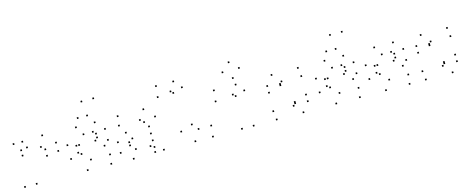

<svg xmlns="http://www.w3.org/2000/svg" viewBox="-39 -1560 5659 2313"><g transform="rotate(-15 2790.0 -403.5)"><path d="M574.1 -304.6V-324.6H554.1V-304.6ZM573.8 -408.9V-428.9H553.8V-408.9ZM435.1 -536.1V-556.1H415.1V-536.1ZM144.2 -427.8V-447.8H124.2V-427.8ZM144.2 -362.2V-382.2H124.2V-362.2ZM384.4 -405.2V-425.2H364.4V-405.2ZM428.2 -363.5V-383.5H408.2V-363.5ZM428.2 -283.8V-303.8H408.2V-283.8ZM220.8 10V-10H200.8V10ZM220.8 -443.2V-463.2H200.8V-443.2ZM184.4 -524.2V-544.2H164.4V-524.2ZM75.1 -524.2V-544.2H55.1V-524.2ZM75.1 10V-10H55.1V10Z M1151.2 10V-10H1131.2V10ZM1165.3 -102.8V-122.8H1145.3V-102.8ZM927.6 -102.8V-122.8H907.6V-102.8ZM835.1 -196.7V-216.7H815.1V-196.7ZM835.1 -309.2V-329.2H815.1V-309.2ZM919.2 -419.8V-439.8H899.2V-419.8ZM1035.9 -419.8V-439.8H1015.9V-419.8ZM1067.2 -388.9V-408.9H1047.2V-388.9ZM1067.2 -340.8V-360.8H1047.2V-340.8ZM1038.4 -309.1V-329.1H1018.4V-309.1ZM801.1 -309.1V-329.1H781.1V-309.1ZM801.1 -221.8V-241.8H781.1V-221.8ZM1129.2 -221.8V-241.8H1109.2V-221.8ZM1186.4 -278.8V-298.8H1166.4V-278.8ZM1186.4 -415.8V-435.8H1166.4V-415.8ZM1086.7 -524.2V-544.2H1066.7V-524.2ZM852.9 -524.2V-544.2H832.9V-524.2ZM698.3 -342.9V-362.9H678.3V-342.9ZM698.3 -171.2V-191.2H678.3V-171.2ZM857.1 10V-10H837.1V10ZM902.6 -627.4V-647.4H882.6V-627.4ZM997.3 -807.7V-827.7H977.3V-807.7ZM1144.4 -807.7V-827.7H1124.4V-807.7ZM1019.6 -627.4V-647.4H999.6V-627.4Z M1807.5 10V-10H1787.5V10ZM1807.5 -403.9V-423.9H1787.5V-403.9ZM1693.8 -524.2V-544.2H1673.8V-524.2ZM1373.3 -524.2V-544.2H1353.3V-524.2ZM1359.2 -410.6V-430.6H1339.2V-410.6ZM1620.4 -410.6V-430.6H1600.4V-410.6ZM1662.4 -372.7V-392.7H1642.4V-372.7ZM1662.4 -73.4V-93.4H1642.4V-73.4ZM1699.1 10V-10H1679.1V10ZM1706.5 -51.2V-71.2H1686.5V-51.2ZM1706.5 -133.4V-153.4H1686.5V-133.4ZM1483.2 -84.8V-104.8H1463.2V-84.8ZM1426.8 -145.2V-165.2H1406.8V-145.2ZM1426.8 -184.8V-204.8H1406.8V-184.8ZM1475 -219.2V-239.2H1455V-219.2ZM1706.5 -219.2V-239.2H1686.5V-219.2ZM1706.5 -306.8V-326.8H1686.5V-306.8ZM1417.6 -306.8V-326.8H1397.6V-306.8ZM1294.8 -219.8V-239.8H1274.8V-219.8ZM1294.8 -87.8V-107.8H1274.8V-87.8ZM1428.3 21.1V1.1H1408.3V21.1Z M2418.8 10.4V-9.6H2398.8V10.4ZM2432.9 -123.2V-143.2H2412.9V-123.2ZM2275.4 -123.2V-143.2H2255.4V-123.2ZM2210.5 -196.5V-216.5H2190.5V-196.5ZM2210.5 -660V-680H2190.5V-660ZM2128.3 -755V-775H2108.3V-755ZM1912.9 -755V-775H1892.9V-755ZM1898.8 -621.4V-641.4H1878.8V-621.4ZM2093.2 -621.4V-641.4H2073.2V-621.4ZM2065.4 -647.3V-667.3H2045.4V-647.3ZM2065.4 -146.5V-166.5H2045.4V-146.5ZM2199.9 10.4V-9.6H2179.9V10.4Z M2926.8 10V-10H2906.8V10ZM2926.8 -429.2V-449.2H2906.8V-429.2ZM2844.6 -524.2V-544.2H2824.6V-524.2ZM2573.3 -524.2V-544.2H2553.3V-524.2ZM2559.2 -390.6V-410.6H2539.2V-390.6ZM2809.4 -390.6V-410.6H2789.4V-390.6ZM2781 -416.5V-436.5H2761V-416.5ZM2781 10V-10H2761V10ZM2934.6 -707.6V-727.6H2914.6V-707.6ZM2832.3 -805.5V-825.5H2812.3V-805.5ZM2729.7 -707.6V-727.6H2709.7V-707.6ZM2832.3 -609.2V-629.2H2812.3V-609.2Z M3547.9 10V-10H3527.9V10ZM3632.5 -105.8V-125.8H3612.5V-105.8ZM3632.5 -188.4V-208.4H3612.5V-188.4ZM3363.1 -376.8V-396.8H3343.1V-376.8ZM3363.1 -392.7V-412.7H3343.1V-392.7ZM3388.1 -417.7V-437.7H3368.1V-417.7ZM3635 -417.7V-437.7H3615V-417.7ZM3620.8 -524.2V-544.2H3600.8V-524.2ZM3292.5 -524.2V-544.2H3272.5V-524.2ZM3207.9 -408.4V-428.4H3187.9V-408.4ZM3207.9 -325.8V-345.8H3187.9V-325.8ZM3479 -137.3V-157.3H3459V-137.3ZM3479 -121.5V-141.5H3459V-121.5ZM3454 -96.5V-116.5H3434V-96.5ZM3200 -96.5V-116.5H3180V-96.5ZM3214.2 10V-10H3194.2V10Z M4251.2 10V-10H4231.2V10ZM4265.3 -102.8V-122.8H4245.3V-102.8ZM4027.6 -102.8V-122.8H4007.6V-102.8ZM3935.1 -196.7V-216.7H3915.1V-196.7ZM3935.1 -309.2V-329.2H3915.1V-309.2ZM4019.2 -419.8V-439.8H3999.2V-419.8ZM4135.9 -419.8V-439.8H4115.9V-419.8ZM4167.2 -388.9V-408.9H4147.2V-388.9ZM4167.2 -340.8V-360.8H4147.2V-340.8ZM4138.4 -309.1V-329.1H4118.4V-309.1ZM3901.1 -309.1V-329.1H3881.1V-309.1ZM3901.1 -221.8V-241.8H3881.1V-221.8ZM4229.2 -221.8V-241.8H4209.2V-221.8ZM4286.4 -278.8V-298.8H4266.4V-278.8ZM4286.4 -415.8V-435.8H4266.4V-415.8ZM4186.7 -524.2V-544.2H4166.7V-524.2ZM3952.9 -524.2V-544.2H3932.9V-524.2ZM3798.3 -342.9V-362.9H3778.3V-342.9ZM3798.3 -171.2V-191.2H3778.3V-171.2ZM3957.1 10V-10H3937.1V10ZM4002.6 -627.4V-647.4H3982.6V-627.4ZM4097.3 -807.7V-827.7H4077.3V-807.7ZM4244.4 -807.7V-827.7H4224.4V-807.7ZM4119.6 -627.4V-647.4H4099.6V-627.4Z M4871.2 10V-10H4851.2V10ZM4885.3 -102.8V-122.8H4865.3V-102.8ZM4647.6 -102.8V-122.8H4627.6V-102.8ZM4555.1 -196.7V-216.7H4535.1V-196.7ZM4555.1 -309.2V-329.2H4535.1V-309.2ZM4639.2 -419.8V-439.8H4619.2V-419.8ZM4755.9 -419.8V-439.8H4735.9V-419.8ZM4787.2 -388.9V-408.9H4767.2V-388.9ZM4787.2 -340.8V-360.8H4767.2V-340.8ZM4758.4 -309.1V-329.1H4738.4V-309.1ZM4521.1 -309.1V-329.1H4501.1V-309.1ZM4521.1 -221.8V-241.8H4501.1V-221.8ZM4849.2 -221.8V-241.8H4829.2V-221.8ZM4906.4 -278.8V-298.8H4886.4V-278.8ZM4906.4 -415.8V-435.8H4886.4V-415.8ZM4806.7 -524.2V-544.2H4786.7V-524.2ZM4572.9 -524.2V-544.2H4552.9V-524.2ZM4418.3 -342.9V-362.9H4398.3V-342.9ZM4418.3 -171.2V-191.2H4398.3V-171.2ZM4577.1 10V-10H4557.1V10Z M5407.9 10V-10H5387.9V10ZM5492.5 -105.8V-125.8H5472.5V-105.8ZM5492.5 -188.4V-208.4H5472.5V-188.4ZM5223.1 -376.8V-396.8H5203.1V-376.8ZM5223.1 -392.7V-412.7H5203.1V-392.7ZM5248.1 -417.7V-437.7H5228.1V-417.7ZM5495 -417.7V-437.7H5475V-417.7ZM5480.8 -524.2V-544.2H5460.8V-524.2ZM5152.5 -524.2V-544.2H5132.5V-524.2ZM5067.9 -408.4V-428.4H5047.9V-408.4ZM5067.9 -325.8V-345.8H5047.9V-325.8ZM5339 -137.3V-157.3H5319V-137.3ZM5339 -121.5V-141.5H5319V-121.5ZM5314 -96.5V-116.5H5294V-96.5ZM5060 -96.5V-116.5H5040V-96.5ZM5074.2 10V-10H5054.2V10Z"/></g></svg>

Font: Monaspace Krypton Dots Var
Style: Regular
Weight: 400
Designer: Riley Cran and the Lettermatic Team
Version: Version 1.100 (Monaspace Krypton Dots)